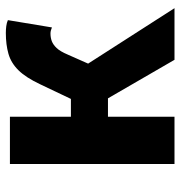

<svg xmlns="http://www.w3.org/2000/svg" viewBox="0 -618 618 658"><g transform="rotate(-90 309.0 -289.0)"><path d="M76 0V-564H238V-355H299L349 -460Q372 -509 397 -534.5Q422 -560 453.5 -569Q485 -578 525 -578Q537 -578 548.5 -576.5Q560 -575 569 -571L544 -420Q539 -422 534 -423.5Q529 -425 523 -425Q509 -425 497 -420.5Q485 -416 473.5 -404Q462 -392 451 -366L420 -296L610 0H433L301 -228H238V0Z"/></g></svg>

Font: Noto Sans TC ExtraBold
Style: Regular
Weight: 800
Designer: Ryoko NISHIZUKA  (kana, bopomofo & ideographs); Paul D. Hunt (Latin, Greek & Cyrillic); Sandoll Communications , Soo-you
Foundry: Adobe
Version: Version 2.004-H2;hotconv 1.0.118;makeotfexe 2.5.65603